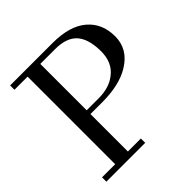

<svg xmlns="http://www.w3.org/2000/svg" viewBox="-183 -830 972 972"><g transform="rotate(-45 302.5 -344.5)"><path d="M336 -689Q459 -689 522 -635Q585 -581 585 -489Q585 -397 500 -345Q426 -299 302 -299H218V-31H311V0H33V-31H127V-658H33V-689ZM426 -363Q483 -406 481 -492Q479 -578 441.5 -618Q404 -658 324 -658H218V-326H304Q379 -326 426 -363Z"/></g></svg>

Font: GFS Didot
Style: Regular
Weight: 400
Designer: Takis Katsoulidis and George D. Matthiopoulos
Foundry: Takis Katsoulidis and George D. Matthiopoulos
Version: Version 1.0